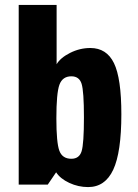

<svg xmlns="http://www.w3.org/2000/svg" viewBox="-20 -750 560 780"><path d="M56 0H174L208 -50Q225 -24 261.5 -7Q298 10 338 10Q407 10 440 -60.5Q473 -131 473 -286Q473 -432 443 -493.5Q413 -555 347 -555Q304 -555 264.5 -535Q225 -515 210 -489V-730H56ZM209 -269Q209 -372 221.5 -406Q234 -440 270 -440Q302 -440 311.5 -409.5Q321 -379 321 -273Q321 -166 311.5 -135.5Q302 -105 270 -105Q233 -105 221 -138Q209 -171 209 -269Z"/></svg>

Font: Secuela Black
Style: Regular
Weight: 900
Designer: Fernando Haro
Foundry: deFharo
Version: Version 1.704